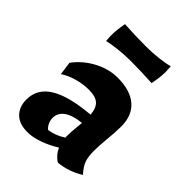

<svg xmlns="http://www.w3.org/2000/svg" viewBox="-183 -701 804 804"><g transform="rotate(45 218.5 -299.0)"><path d="M23 -83Q23 -147 81 -182.5Q139 -218 258 -228Q255 -265 237 -281Q219 -297 180 -297Q145 -297 110 -287Q75 -277 50 -260L42 -319Q74 -363 125 -390.5Q176 -418 229 -418Q304 -418 344 -383.5Q384 -349 384 -284Q384 -248 379 -203Q375 -155 375 -132Q375 -95 383 -73.5Q391 -52 414 -27Q363 5 303 11Q276 -6 262 -37Q227 -15 190 -2Q153 11 123 11Q74 11 48.5 -14.5Q23 -40 23 -83ZM251 -85V-95Q251 -107 252 -121.5Q253 -136 254 -145L257 -178Q207 -173 181 -154.5Q155 -136 155 -106Q155 -92 161.5 -78Q168 -64 178 -57Q215 -62 251 -85ZM84 -525Q84 -556 92 -598Q155 -594 221 -594Q258 -594 296 -598.5Q334 -603 352 -609Q354 -587 354 -576Q354 -543 345 -502Q284 -506 216 -506Q180 -506 142 -501.5Q104 -497 86 -492Q84 -514 84 -525Z"/></g></svg>

Font: Mirza
Style: Bold
Weight: 700
Designer: Arabic design by Kourosh Beigpour, Latin design by Eduardo Tunni, engineering by Lasse Fister
Version: Version 1.0010g